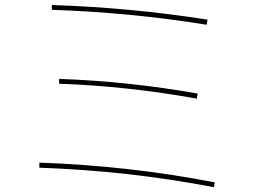

<svg xmlns="http://www.w3.org/2000/svg" viewBox="-20 -740 1040 779"><path d="M139.6 -59.6V-80.1Q504.9 -67.4 851.6 0L847.7 19.5Q502 -46.9 139.6 -59.6ZM219.7 -400.4V-419.9Q499 -410.2 782.2 -360.4L778.3 -339.8Q496.1 -390.6 219.7 -400.4ZM190.4 -700.2V-719.7Q512.7 -709 822.3 -660.2L818.4 -639.6Q508.8 -689.5 190.4 -700.2Z"/></svg>

Font: Mgen+ 1m thin
Style: Regular
Weight: 100
Designer: [Source Han Sans]
Ryoko NISHIZUKA  (kana & ideographs); Paul D. Hunt (Latin, Greek & Cyrillic); Wenlong ZHANG  (bopomofo
Version: Version 1.059.20150602